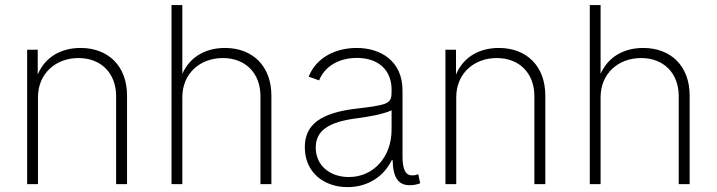

<svg xmlns="http://www.w3.org/2000/svg" viewBox="-20 -748 2912 780"><path d="M134.3 -353C134.3 -448.2 205.1 -512.2 298.8 -512.2C390.1 -512.2 451.7 -451.2 451.7 -357.4V0H496.1V-359.9C496.1 -480.5 418.9 -553.2 307.6 -553.2C231.4 -553.2 164.6 -519.5 133.3 -445.3V-545.9H90.3V0H134.3Z M720.7 -353C720.7 -448.2 791.5 -512.2 885.3 -512.2C976.6 -512.2 1038.1 -451.2 1038.1 -357.4V0H1082.5V-359.9C1082.5 -480.5 1005.4 -553.2 894 -553.2C818.8 -553.2 752.4 -520 720.7 -447.8V-727.5H676.8V0H720.7Z M1391.6 12.2C1479.5 12.2 1542 -36.1 1571.3 -97.2H1575.2C1576.2 -24.4 1600.1 4.4 1644 4.4C1662.6 4.4 1675.3 1 1687 -3.4L1679.2 -40.5C1668.9 -36.6 1665 -35.6 1653.8 -35.6C1627 -35.6 1615.2 -61 1615.2 -112.3V-380.9C1615.2 -499.5 1527.3 -553.2 1429.2 -553.2C1344.2 -553.2 1265.1 -515.1 1233.9 -436.5L1276.4 -421.4C1297.4 -475.1 1352.5 -512.7 1430.2 -512.7C1517.6 -512.7 1570.8 -462.9 1570.8 -383.8C1570.8 -352.5 1570.8 -337.9 1544.4 -326.7C1517.1 -316.9 1476.1 -312.5 1426.8 -306.6C1281.2 -289.1 1218.3 -241.2 1218.3 -149.9C1218.3 -46.4 1297.4 12.2 1391.6 12.2ZM1397 -28.8C1320.8 -28.8 1262.7 -75.2 1262.7 -148.4C1262.7 -215.8 1312 -252.9 1431.2 -267.6C1484.4 -274.9 1537.6 -284.7 1570.8 -299.8V-221.2C1570.8 -110.8 1498 -28.8 1397 -28.8Z M1833.5 -353C1833.5 -448.2 1904.3 -512.2 1998 -512.2C2089.4 -512.2 2150.9 -451.2 2150.9 -357.4V0H2195.3V-359.9C2195.3 -480.5 2118.2 -553.2 2006.8 -553.2C1930.7 -553.2 1863.8 -519.5 1832.5 -445.3V-545.9H1789.6V0H1833.5Z M2419.9 -353C2419.9 -448.2 2490.7 -512.2 2584.5 -512.2C2675.8 -512.2 2737.3 -451.2 2737.3 -357.4V0H2781.7V-359.9C2781.7 -480.5 2704.6 -553.2 2593.3 -553.2C2518.1 -553.2 2451.7 -520 2419.9 -447.8V-727.5H2376V0H2419.9Z"/></svg>

Font: Raveo ExtraLight
Style: Regular
Weight: 200
Designer: Jakub Foglar, Rasmus Andersson (Inter)
Foundry: Jakubfoglar.com
Version: Version 1.100;Glyphs 3.2.3 (3260)